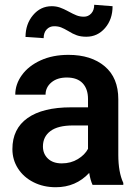

<svg xmlns="http://www.w3.org/2000/svg" viewBox="-20 -775 570 805"><path d="M342 -621Q319 -621 302 -627Q285 -633 266 -645Q249 -655 236.5 -660Q224 -665 207 -665Q188 -665 175.5 -651.5Q163 -638 163 -615L87 -620Q87 -674 118.5 -711.5Q150 -749 197 -749Q215 -749 231 -743.5Q247 -738 267 -727Q287 -716 301 -710.5Q315 -705 332 -705Q350 -705 362.5 -718.5Q375 -732 375 -755L452 -749Q452 -694 420.5 -657.5Q389 -621 342 -621ZM260 -450Q220 -450 195.5 -429.5Q171 -409 171 -378H44Q44 -422 72 -460.5Q100 -499 150.5 -522Q201 -545 267 -545Q362 -545 419 -497Q476 -449 476 -359V-126Q476 -53 497 -8V0H368Q359 -19 354 -50Q298 10 214 10Q162 10 120.5 -11Q79 -32 55.5 -68.5Q32 -105 32 -150Q32 -235 95.5 -280Q159 -325 278 -325H349V-360Q349 -402 326.5 -426Q304 -450 260 -450ZM349 -151V-249H286Q223 -249 191.5 -225.5Q160 -202 160 -161Q160 -130 181 -110Q202 -90 239 -90Q277 -90 306.5 -108Q336 -126 349 -151Z"/></svg>

Font: Freesentation 7 Bold
Style: Regular
Weight: 700
Designer: glyphs from Roboto by Christian Robertson / Hangul glyphs from Noto Sans CJK(Source Han Sans) by Jang Soo-young and Kang
Foundry: PT&
Version: Version 2.001